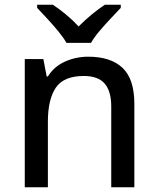

<svg xmlns="http://www.w3.org/2000/svg" viewBox="-20 -786 664 806"><path d="M350 -548Q445 -548 494.5 -501Q544 -454 544 -350V0H447V-339Q447 -403 419.5 -435Q392 -467 332 -467Q247 -467 214 -417.5Q181 -368 181 -275V0H84V-538H162L176 -465H181Q207 -507 253 -527.5Q299 -548 350 -548ZM259 -606Q246 -629 224 -655.5Q202 -682 178 -708Q154 -734 136 -753V-766H202Q228 -749 256.5 -725.5Q285 -702 310 -675Q337 -702 365.5 -725.5Q394 -749 420 -766H487V-753Q469 -734 444.5 -708Q420 -682 397.5 -655.5Q375 -629 362 -606Z"/></svg>

Font: Noto Sans Sundanese Medium
Style: Regular
Weight: 500
Version: Version 2.003